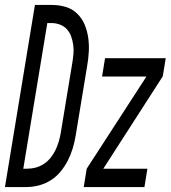

<svg xmlns="http://www.w3.org/2000/svg" viewBox="-58 -755 689 775"><path d="M49 0H-38L83 -735H152Q181 -735 207.5 -727Q234 -719 253.5 -700Q273 -681 283.5 -656Q294 -631 298 -603.5Q302 -576 300.5 -547.5Q299 -519 294 -490L247 -205Q243 -181 235.5 -156Q228 -131 216 -107.5Q204 -84 187 -63Q170 -42 147 -27.5Q124 -13 98.5 -6.5Q73 0 49 0ZM36 -74H51Q69 -74 86 -78.5Q103 -83 119 -93.5Q135 -104 146.5 -118.5Q158 -133 166 -149.5Q174 -166 179 -183Q184 -200 187 -217L234 -502Q237 -520 238.5 -538Q240 -556 237.5 -574Q235 -592 229 -608.5Q223 -625 212 -637Q201 -649 184.5 -655.5Q168 -662 149 -662H133ZM525 0H280L292 -74L533 -446H354L366 -520H611L599 -447L359 -74H537Z"/></svg>

Font: Iosevka Extended
Style: Italic
Weight: 400
Width: 7
Italic angle: -9°
Monospace: yes
Designer: Belleve Invis
Foundry: Belleve Invis
Version: Version 32.5.0; ttfautohint (v1.8.4)